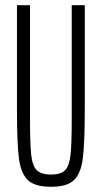

<svg xmlns="http://www.w3.org/2000/svg" viewBox="-20 -708 390 736"><path d="M45 -290V-688H95V-257Q95 -158 99.5 -115.5Q104 -73 120.5 -56Q137 -39 176 -39Q214 -39 230 -56Q246 -73 250.5 -115Q255 -157 255 -257V-688H305V-290Q305 -159 297.5 -101Q290 -43 263.5 -17.5Q237 8 176 8Q114 8 87 -17.5Q60 -43 52.5 -101Q45 -159 45 -290Z"/></svg>

Font: Saira Ultra Condensed Light
Style: Regular
Weight: 300
Width: 1
Designer: Hector Gatti with collaboration of the Omnibus-Type team
Foundry: Omnibus-Type
Version: Version 1.001; ttfautohint (v1.8)